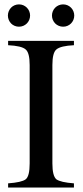

<svg xmlns="http://www.w3.org/2000/svg" viewBox="-20 -846 373 866"><path d="M65.4 -826.2Q76.2 -826.2 85.2 -822.3Q94.2 -818.4 101.1 -811.5Q107.9 -804.7 111.8 -795.4Q115.7 -786.1 115.7 -775.9Q115.7 -765.6 111.8 -756.3Q107.9 -747.1 101.1 -740.2Q94.2 -733.4 85.2 -729.5Q76.2 -725.6 65.4 -725.6Q55.2 -725.6 45.9 -729.5Q36.6 -733.4 30 -740.2Q23.4 -747.1 19.5 -756.3Q15.6 -765.6 15.6 -775.9Q15.6 -786.1 19.5 -795.4Q23.4 -804.7 30 -811.5Q36.6 -818.4 45.9 -822.3Q55.2 -826.2 65.4 -826.2ZM264.6 -725.6Q254.4 -725.6 245.1 -729.5Q235.8 -733.4 229 -740.2Q222.2 -747.1 218.3 -756.3Q214.4 -765.6 214.4 -775.9Q214.4 -786.1 218.3 -795.4Q222.2 -804.7 229 -811.5Q235.8 -818.4 245.1 -822.3Q254.4 -826.2 264.6 -826.2Q275.4 -826.2 284.4 -822.3Q293.5 -818.4 300.3 -811.5Q307.1 -804.7 311 -795.4Q314.9 -786.1 314.9 -775.9Q314.9 -765.6 311 -756.3Q307.1 -747.1 300.3 -740.2Q293.5 -733.4 284.4 -729.5Q275.4 -725.6 264.6 -725.6ZM16.6 -19Q77.6 -23.4 95.7 -37.1Q113.8 -50.8 113.8 -108.9V-552.7Q113.8 -607.9 95.7 -623Q77.6 -639.2 16.6 -642.1V-661.6H313.5V-642.1Q253.4 -639.2 234.4 -623Q216.3 -607.9 216.3 -552.7V-108.9Q216.3 -52.2 234.4 -37.1Q253.9 -23.4 313.5 -19V0H16.6Z"/></svg>

Font: Dima Niloofar
Style: Regular
Weight: 400
Designer: R.Balvardi
Foundry: Dima Software Group
Version: Version 3.00;November 13, 2018;FontCreator 11.5.0.2427 64-bi